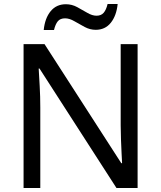

<svg xmlns="http://www.w3.org/2000/svg" viewBox="-20 -933 800 953"><path d="M663 0H558L176 -593H172Q174 -558 177 -506Q180 -454 180 -399V0H97V-714H201L582 -123H586Q585 -139 583.5 -171Q582 -203 580.5 -241Q579 -279 579 -311V-714H663ZM197 -784Q203 -843 231.5 -877.5Q260 -912 307 -912Q337 -912 363.5 -897.5Q390 -883 414 -869Q438 -855 459 -855Q482 -855 494.5 -869.5Q507 -884 514 -913H564Q558 -855 530 -820Q502 -785 455 -785Q427 -785 400.5 -799Q374 -813 349.5 -827.5Q325 -842 303 -842Q279 -842 267 -827.5Q255 -813 248 -784Z"/></svg>

Font: Noto Sans Ol Chiki
Style: Regular
Weight: 400
Designer: Monotype Design Team, Lewis McGuffie
Foundry: Monotype Imaging Inc.
Version: Version 2.003